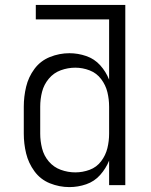

<svg xmlns="http://www.w3.org/2000/svg" viewBox="-20 -755 616 783"><path d="M263 8Q298 8 331.5 -3.5Q365 -15 388.5 -41.5Q412 -68 425 -100V0H491V-735H126V-676H425V-430Q412 -463 388.5 -489Q365 -515 331.5 -526.5Q298 -538 263 -538Q222 -538 183.5 -522.5Q145 -507 120.5 -474Q96 -441 86.5 -401Q77 -361 77 -320V-210Q77 -169 86.5 -129.5Q96 -90 120.5 -56.5Q145 -23 183.5 -7.5Q222 8 263 8ZM287 -52Q257 -52 228 -62.5Q199 -73 179 -96.5Q159 -120 151.5 -150Q144 -180 144 -210V-320Q144 -351 151.5 -380.5Q159 -410 179 -434Q199 -458 228 -468.5Q257 -479 287 -479Q317 -479 345.5 -468Q374 -457 392.5 -432.5Q411 -408 418 -379Q425 -350 425 -320V-210Q425 -180 418 -151Q411 -122 392.5 -97.5Q374 -73 345.5 -62.5Q317 -52 287 -52Z"/></svg>

Font: Iosevka Sparkle Light
Style: Regular
Weight: 300
Designer: Belleve Invis
Foundry: Belleve Invis
Version: Version 4.5.0; ttfautohint (v1.8.3)